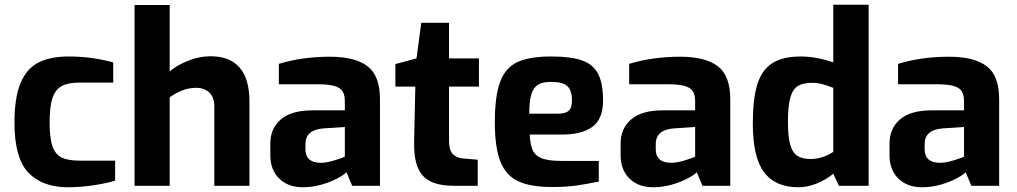

<svg xmlns="http://www.w3.org/2000/svg" viewBox="-20 -783 4284 809"><path d="M41 -266Q41 -373 67 -434Q93 -495 143 -520Q193 -545 270 -545Q367 -545 457 -520V-435H316Q268 -435 241 -421Q214 -407 201.5 -371Q189 -335 189 -267Q189 -200 201.5 -165.5Q214 -131 241 -118.5Q268 -106 318 -106H465V-22Q427 -10 372 -2Q317 6 266 6Q159 6 100 -55Q41 -116 41 -266Z M547 -762H695V-482Q725 -508 772.5 -527Q820 -546 866 -546Q1031 -546 1031 -355V0H883V-336Q883 -373 862 -393Q841 -413 806 -413Q751 -413 695 -373V0H547Z M1119 -130V-178Q1119 -242 1163.5 -280Q1208 -318 1296 -318H1433V-355Q1433 -382 1424 -397.5Q1415 -413 1390 -420.5Q1365 -428 1316 -428H1155V-514Q1254 -544 1370 -544Q1476 -544 1528.5 -504Q1581 -464 1581 -365V0H1464L1440 -57Q1429 -46 1401 -31Q1373 -16 1334.5 -5Q1296 6 1256 6Q1194 6 1156.5 -30.5Q1119 -67 1119 -130ZM1433 -123V-248L1343 -242Q1267 -236 1267 -176V-154Q1267 -97 1333 -97Q1356 -97 1390 -107.5Q1424 -118 1433 -123Z M1725 -191 1730 -418H1646V-513L1735 -537L1755 -687H1872V-537H1998V-418H1872V-192Q1872 -152 1886 -136Q1900 -120 1925 -116L1993 -110V0H1896Q1833 0 1795 -18Q1757 -36 1740 -78Q1723 -120 1725 -191Z M2065 -268Q2065 -378 2087 -437.5Q2109 -497 2159.5 -521Q2210 -545 2302 -545Q2384 -545 2431 -529Q2478 -513 2499.5 -473Q2521 -433 2521 -360Q2521 -282 2476.5 -249Q2432 -216 2347 -216H2212Q2214 -173 2225 -149.5Q2236 -126 2264 -115.5Q2292 -105 2346 -105H2503V-18Q2450 -7 2407 -1Q2364 5 2307 5Q2216 5 2164 -19Q2112 -43 2088.5 -102Q2065 -161 2065 -268ZM2332 -304Q2363 -304 2376.5 -316.5Q2390 -329 2390 -359Q2390 -403 2370 -420.5Q2350 -438 2302 -438Q2267 -438 2247.5 -426.5Q2228 -415 2219 -386Q2210 -357 2210 -304Z M2595 -130V-178Q2595 -242 2639.5 -280Q2684 -318 2772 -318H2909V-355Q2909 -382 2900 -397.5Q2891 -413 2866 -420.5Q2841 -428 2792 -428H2631V-514Q2730 -544 2846 -544Q2952 -544 3004.5 -504Q3057 -464 3057 -365V0H2940L2916 -57Q2905 -46 2877 -31Q2849 -16 2810.5 -5Q2772 6 2732 6Q2670 6 2632.5 -30.5Q2595 -67 2595 -130ZM2909 -123V-248L2819 -242Q2743 -236 2743 -176V-154Q2743 -97 2809 -97Q2832 -97 2866 -107.5Q2900 -118 2909 -123Z M3152 -263Q3152 -365 3170.5 -426Q3189 -487 3233 -516Q3277 -545 3354 -545Q3420 -545 3491 -520V-763H3640V0H3515L3491 -51Q3463 -27 3423 -10.5Q3383 6 3344 6Q3247 6 3199.5 -57Q3152 -120 3152 -263ZM3491 -143V-413Q3465 -423 3444.5 -428.5Q3424 -434 3402 -434Q3363 -434 3341.5 -420.5Q3320 -407 3310 -371.5Q3300 -336 3300 -270Q3300 -207 3309.5 -173.5Q3319 -140 3339.5 -126.5Q3360 -113 3396 -113Q3444 -113 3491 -143Z M3728 -130V-178Q3728 -242 3772.5 -280Q3817 -318 3905 -318H4042V-355Q4042 -382 4033 -397.5Q4024 -413 3999 -420.5Q3974 -428 3925 -428H3764V-514Q3863 -544 3979 -544Q4085 -544 4137.5 -504Q4190 -464 4190 -365V0H4073L4049 -57Q4038 -46 4010 -31Q3982 -16 3943.5 -5Q3905 6 3865 6Q3803 6 3765.5 -30.5Q3728 -67 3728 -130ZM4042 -123V-248L3952 -242Q3876 -236 3876 -176V-154Q3876 -97 3942 -97Q3965 -97 3999 -107.5Q4033 -118 4042 -123Z"/></svg>

Font: Exo
Style: Bold
Weight: 700
Designer: Natanael Gama
Foundry: Natanael Gama
Version: Version 1.500; ttfautohint (v1.6)